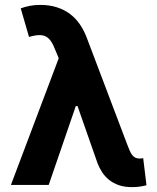

<svg xmlns="http://www.w3.org/2000/svg" viewBox="-20 -761 647 790"><path d="M24.9 0 221.6 -521.3 212.4 -543.7Q205.6 -560.7 199.4 -574.2Q193.2 -587.7 185.4 -597.1Q177.6 -606.5 167.4 -611.5Q157.3 -616.5 142.4 -616.5Q125 -616.5 99.4 -609L65.3 -726.6Q82.7 -733 102.5 -736.9Q122.2 -740.8 146 -740.8Q183.9 -740.8 214.5 -730.8Q245 -720.9 268.5 -703.1Q291.9 -685.4 308.6 -660.9Q325.3 -636.4 336.3 -607.6L503.6 -166.2Q509.2 -151.6 513.8 -140.8Q518.5 -130 524.1 -122.9Q529.8 -115.8 536.9 -112.2Q544 -108.7 554.7 -108.7Q558.6 -108.7 560.9 -109Q563.2 -109.4 569.2 -110.1L582.7 1.1Q573.5 3.9 556.6 6.6Q539.8 9.2 522.4 8.9Q492.2 8.9 469.1 0.9Q446 -7.1 429 -20.8Q411.9 -34.4 400.4 -52.2Q388.8 -70 381.4 -89.1L299 -324.6H291.9L180.4 0Z"/></svg>

Font: Cannonade
Style: Bold
Weight: 700
Designer: Rasmus Andersson
Foundry: rsms
Version: Version 3.012;git-f93a4a705